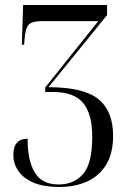

<svg xmlns="http://www.w3.org/2000/svg" viewBox="-20 -734 511 764"><path d="M217 10Q152 10 111.5 -8Q71 -26 52 -55Q33 -84 33 -117Q33 -182 90 -182Q89 -98 117.5 -49Q146 0 213 0Q275 0 311 -42Q347 -84 347 -190Q347 -280 311 -324Q275 -368 190 -368H160V-386L371 -650H148Q108 -650 94.5 -636Q81 -622 78 -581L76 -556H67L72 -714H406V-674L173 -387Q313 -387 371.5 -339.5Q430 -292 430 -194Q430 -122 401.5 -77Q373 -32 325 -11Q277 10 217 10Z"/></svg>

Font: Noto Serif Display ExtraCondensed
Style: Regular
Weight: 400
Width: 2
Designer: Monotype Design Team
Foundry: Monotype Imaging Inc.
Version: Version 2.009